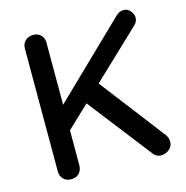

<svg xmlns="http://www.w3.org/2000/svg" viewBox="-104 -801 871 900"><g transform="rotate(-15 331.0 -351.0)"><path d="M569 1Q546 1 532 -18L283 -339L360 -417L614 -86Q626 -70 626 -51Q626 -27 608 -13Q590 1 569 1ZM574 -703Q594 -703 607 -687Q620 -671 620 -654Q620 -636 605 -621L174 -212L168 -330L534 -684Q552 -703 574 -703ZM133 0Q110 0 95.5 -14.5Q81 -29 81 -51V-649Q81 -671 96 -685.5Q111 -700 135 -700Q158 -700 172 -685.5Q186 -671 186 -649V-51Q185 -29 171 -14.5Q157 0 133 0Z"/></g></svg>

Font: Quicksand SemiBold
Style: Regular
Weight: 600
Designer: Andrew Paglinawan
Foundry: Andrew Paglinawan
Version: Version 3.006